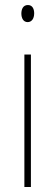

<svg xmlns="http://www.w3.org/2000/svg" viewBox="-20 -744 217 764"><path d="M91 -724C71 -724 65 -706 65 -690C65 -672 73 -656 90 -656C106 -656 116 -670 116 -691C116 -707 110 -724 91 -724ZM103 -527H77V0H103Z"/></svg>

Font: Noto Sans Oriya ExtCond Thin
Style: Regular
Weight: 100
Width: 2
Designer: Amélie Bonet and Sol Matas
Foundry: Google LLC
Version: Version 2.006